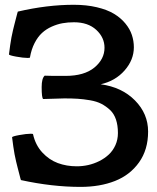

<svg xmlns="http://www.w3.org/2000/svg" viewBox="-20 -749 641 783"><path d="M293 -70.8Q316.4 -70.8 339.6 -75.9Q362.8 -81.1 384.8 -92Q406.7 -103 423.6 -118.7Q440.4 -134.3 450.7 -157Q460.9 -179.7 460.9 -206.5Q460.9 -237.8 452.9 -261.7Q444.8 -285.6 428.5 -300.8Q412.1 -315.9 393.3 -325.7Q374.5 -335.4 347.4 -340.1Q320.3 -344.7 297.1 -346.2Q273.9 -347.7 242.7 -347.7Q227.1 -347.7 198 -346.4Q168.9 -345.2 156.2 -345.2Q149.9 -348.6 149.9 -394Q149.9 -429.2 162.1 -440.4Q173.3 -439.5 247.1 -439.5Q323.7 -439.5 365 -473.6Q406.2 -507.8 406.2 -554.2Q406.2 -596.2 372.6 -627.2Q338.9 -658.2 281.7 -658.2Q256.8 -658.2 235.1 -654.3Q213.4 -650.4 190.9 -640.4Q168.5 -630.4 151.4 -614.7Q134.3 -599.1 121.1 -573.5Q107.9 -547.9 102.1 -514.6Q102.1 -512.7 92.8 -512.7Q75.2 -512.7 45.9 -518.1Q16.6 -523.4 16.6 -527.3Q18.6 -545.9 21.5 -564.5Q24.4 -583 26.6 -595.9Q28.8 -608.9 33 -626Q37.1 -643.1 39.1 -650.6Q41 -658.2 45.4 -675Q49.8 -691.9 50.8 -695.8L52.7 -701.7Q171.9 -729.5 280.8 -729.5Q332.5 -729.5 374.8 -719.5Q417 -709.5 444.6 -692.9Q472.2 -676.3 491 -653.6Q509.8 -630.9 517.8 -606.4Q525.9 -582 525.9 -556.2Q525.9 -504.9 488.3 -461.9Q450.7 -418.9 390.6 -405.3Q477.1 -393.6 530.5 -339.4Q584 -285.2 584 -212.4Q584 -138.7 547.1 -86.9Q510.3 -35.2 449 -11Q387.7 13.2 308.1 13.2Q192.9 13.2 65.4 -14.6L63.5 -20.5Q62.5 -24.4 58.1 -41.3Q53.7 -58.1 51.8 -65.7Q49.8 -73.2 45.7 -90.3Q41.5 -107.4 39.3 -120.4Q37.1 -133.3 34.2 -151.9Q31.2 -170.4 29.3 -189Q29.3 -192.9 58.6 -198.2Q87.9 -203.6 105.5 -203.6Q114.7 -203.6 114.7 -201.7Q124.5 -157.7 152.3 -127.4Q180.2 -97.2 215.8 -84Q251.5 -70.8 293 -70.8Z"/></svg>

Font: Coustard
Style: Regular
Weight: 400
Foundry: vernon adams
Version: Version 1.001